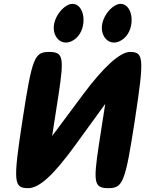

<svg xmlns="http://www.w3.org/2000/svg" viewBox="-20 -1028 754 998"><path d="M97 -404C47 -79 51 -50 127 -50C184 -50 259 -119 368 -269L527 -488L493 -269C464 -77 470 -50 543 -50C619 -50 631 -79 681 -404C730 -725 728 -758 656 -758C605 -758 520 -682 414 -540L251 -321L285 -540C314 -732 308 -758 235 -758C159 -758 147 -729 97 -404ZM525 -942C476 -850 551 -765 625 -829C686 -882 673 -1008 606 -1008C580 -1008 545 -980 525 -942ZM275 -942C226 -850 301 -765 375 -829C436 -882 423 -1008 356 -1008C330 -1008 295 -980 275 -942Z"/></svg>

Font: Hussar Skorodowane
Style: Ky
Weight: 700
Foundry: Cannot Into Space Fonts
Version: Version 0.892